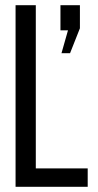

<svg xmlns="http://www.w3.org/2000/svg" viewBox="-20 -720 377 740"><path d="M40 0V-700H118V-71H318V0ZM242 -603H213V-700H288V-611L250 -515H217Z"/></svg>

Font: Adderley Regular
Style: Regular
Weight: 400
Designer: gorohovskiy
Version: Version 1.003 November 13, 2017